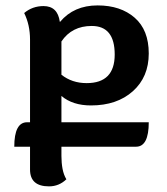

<svg xmlns="http://www.w3.org/2000/svg" viewBox="-20 -447 609 702"><path d="M296.9 -143.1Q399.4 -143.1 399.4 -247.6Q399.4 -352.1 315.4 -352.1Q242.7 -352.1 204.6 -295.4V-173.8Q243.2 -143.1 296.9 -143.1ZM204.6 123.5Q204.6 148.4 208.7 170.4Q212.9 192.4 222.7 208.5Q195.8 234.4 159.2 234.4Q89.8 234.4 89.8 172.9V89.4H32.2Q32.2 0 79.1 0H89.8V-302.2Q89.8 -356 68.4 -399.4Q98.6 -424.8 139.2 -424.8Q190.9 -424.8 198.7 -367.2H199.7Q250 -427.2 336.9 -427.2Q420.9 -427.2 472.4 -382.3Q523.9 -337.4 523.9 -251.5Q523.9 -165.5 465.8 -113.5Q407.7 -61.5 312.5 -61.5Q245.6 -61.5 204.6 -96.2V0H523.9Q523.9 89.4 477.5 89.4H204.6Z"/></svg>

Font: Bainsley
Style: Bold
Weight: 700
Designer: Paul James MIller
Foundry: High-Logic / Made with FontCreator
Version: Version 1.411;March 28, 2021;FontCreator 13.0.0.2683 64-bit